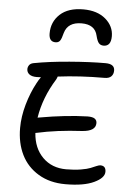

<svg xmlns="http://www.w3.org/2000/svg" viewBox="-65 -1026 755 1107"><g transform="rotate(5 313.0 -472.5)"><path d="M372.1 -979Q453.1 -979 501 -938Q548.8 -897 548.8 -838.9Q548.8 -780.8 505.9 -780.8Q488.3 -780.8 478.3 -792.2Q468.3 -803.7 460.9 -834Q446.8 -897.9 369.1 -897.9Q289.6 -897.9 271 -834Q262.7 -799.8 253.9 -787.8Q245.1 -775.9 228 -775.9Q189.9 -775.9 189.9 -824.2Q189.9 -891.1 237.3 -935.1Q284.7 -979 372.1 -979ZM164.1 -246.1 158.2 -245.1Q164.1 -157.7 217 -104.7Q270 -51.8 353 -51.8Q400.4 -51.8 437.7 -58.1Q475.1 -64.5 492.7 -71.8Q510.3 -79.1 525.1 -85.4Q540 -91.8 547.9 -91.8Q580.1 -91.8 580.1 -57.1Q580.1 -21.5 521 6.3Q461.9 34.2 356 34.2Q265.6 34.2 199.7 -5.4Q133.8 -44.9 100.8 -112.1Q67.9 -179.2 67.9 -266.1Q67.9 -332 88.1 -403.1Q108.4 -474.1 140.1 -532.2Q148.4 -548.3 162.1 -567.9Q153.3 -566.9 137.2 -566.9Q109.4 -566.9 94.7 -578.1Q80.1 -589.4 80.1 -607.9Q80.1 -620.1 87.6 -630.9Q95.2 -641.6 111.8 -645Q201.7 -662.1 319.3 -671.6Q437 -681.2 525.9 -681.2Q579.1 -681.2 579.1 -643.1Q579.1 -621.6 566.4 -608.9Q553.7 -596.2 527.8 -596.2Q385.7 -596.2 257.8 -580.1Q256.8 -574.7 251 -563Q181.6 -452.1 163.1 -334Q165 -334.5 168.5 -335Q171.9 -335.4 173.8 -335.9Q325.2 -362.8 450.2 -366.2Q479.5 -366.2 491.7 -357.4Q503.9 -348.6 503.9 -332Q503.9 -285.2 425.8 -279.8Q279.8 -272 164.1 -246.1Z"/></g></svg>

Font: Shantell Sans Bouncy
Style: Regular
Weight: 400
Designer: Stephen Nixon, Anya Danilova, Shantell Martin
Foundry: Arrow Type
Version: Version 1.006;[9816181b4]